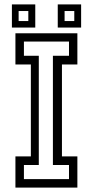

<svg xmlns="http://www.w3.org/2000/svg" viewBox="-20 -851 421 871"><path d="M50 0V-141.5H120V-558.5H50V-700H331V-558.5H261V-141.5H331V0ZM88.5 -38.5H293V-102.5H220V-598H293V-662.5H88.5V-598H156V-102.5H88.5ZM242 -726V-831H348V-726ZM34 -726V-831H140V-726ZM64.5 -755.5H108.5V-801H64.5ZM273 -755.5H317V-801H273Z"/></svg>

Font: Tourney Condensed
Style: Regular
Weight: 400
Width: 3
Designer: Tyler Finck
Foundry: Etcetera Type Co
Version: Version 1.010; ttfautohint (v1.8.3)